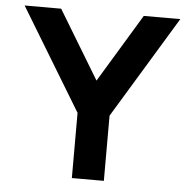

<svg xmlns="http://www.w3.org/2000/svg" viewBox="-51 -750 794 801"><g transform="rotate(5 346.0 -350.0)"><path d="M279 0H413V-273L672 -700H519L346 -414L173 -700H20L279 -273Z"/></g></svg>

Font: Overpass ExtraBold
Style: Regular
Weight: 800
Designer: Delve Withrington, Thomas Jockin
Foundry: Delve Fonts
Version: Version 3.000;DELV;Overpass